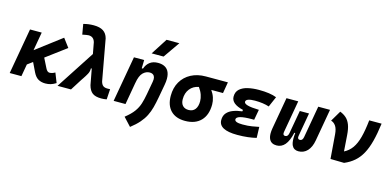

<svg xmlns="http://www.w3.org/2000/svg" viewBox="-87 -1333 4276 2100"><g transform="rotate(15 2051.0 -283.0)"><path d="M23.4 0 114.7 -517.6H247.1L210.4 -308.6L499 -527.3L571.8 -430.2L344.2 -260.7L397.9 -153.8Q416.5 -115.7 441.9 -115.7Q471.2 -115.7 504.4 -134.8L547.4 -26.4Q516.1 -6.8 488.3 1.5Q460.4 9.8 427.7 9.8Q381.8 9.8 347.9 -9.5Q314 -28.8 290 -77.6L239.3 -182.6L180.2 -138.7L155.8 0Z M1060.1 9.8Q994.6 9.8 960.7 -15.9Q926.8 -41.5 911.1 -100.1L877.4 -280.3L867.7 -277.3Q869.6 -244.6 852.5 -213.6Q835.4 -182.6 815.4 -153.3Q809.6 -145 804.2 -137Q798.8 -128.9 793.9 -121.1L717.3 0H564.9L848.6 -436L825.2 -561.5Q809.6 -622.1 751 -622.1Q734.4 -622.1 681.2 -610.8L661.1 -726.6Q715.8 -742.2 777.3 -742.2Q846.2 -742.2 885.5 -716.8Q924.8 -691.4 939 -637.7L1023.4 -172.9Q1032.2 -140.1 1049.8 -126.2Q1067.4 -112.3 1099.1 -112.3Q1104 -112.3 1111.1 -112.5Q1118.2 -112.8 1129.9 -113.3L1122.6 3.9Q1105.5 7.3 1090.8 8.5Q1076.2 9.8 1060.1 9.8Z M1200.2 0 1291.5 -517.6H1407.2L1404.8 -423.8H1418.9Q1435.5 -473.1 1471.7 -500.2Q1507.8 -527.3 1562.5 -527.3Q1645.5 -527.3 1679.2 -473.6Q1700.7 -439 1700.7 -383.8Q1700.7 -352.5 1693.8 -315.4L1666.5 -164.6Q1654.8 -100.1 1640.9 -47.4Q1627 5.4 1604 51Q1581.1 96.7 1543.5 139.9Q1505.9 183.1 1446.8 229L1360.8 136.2Q1425.3 85.4 1458 40Q1490.7 -5.4 1506.1 -54.4Q1521.5 -103.5 1532.2 -163.6L1559.1 -312.5Q1562 -328.1 1562 -340.8Q1562 -364.7 1552.2 -379.4Q1536.6 -401.9 1502.4 -401.9Q1460.9 -401.9 1426.8 -368.7Q1392.6 -335.4 1378.4 -249.5V-250.5L1334.5 0ZM1467.3 -609.4 1586.4 -794.9H1731.4L1602.5 -609.4Z M2009.3 9.8Q1904.3 9.8 1846.7 -49.3Q1789.1 -108.4 1789.1 -215.8Q1789.1 -307.1 1828.6 -375.2Q1868.2 -443.4 1939.5 -481.2Q2010.7 -519 2106 -519H2355L2333.5 -392.1H2200.7Q2226.6 -355.5 2239 -316.9Q2251.5 -278.3 2251.5 -240.2Q2251.5 -121.1 2188 -55.7Q2124.5 9.8 2009.3 9.8ZM2061.5 -388.7Q1999 -377 1962.2 -330.6Q1925.3 -284.2 1925.3 -213.9Q1925.3 -167.5 1949.2 -141.6Q1973.1 -115.7 2016.6 -115.7Q2064 -115.7 2089.6 -148.4Q2115.2 -181.2 2115.2 -240.2Q2115.2 -273.9 2102.3 -312.3Q2089.4 -350.6 2061.5 -388.7Z M2602.1 9.8Q2391.1 9.8 2391.1 -103Q2391.1 -151.9 2417.5 -182.6Q2443.8 -213.4 2488.8 -230.2Q2533.7 -247.1 2589.4 -253.4L2592.3 -270.5Q2455.1 -302.2 2455.1 -385.3Q2455.1 -439.5 2490 -470.5Q2524.9 -501.5 2581.8 -514.4Q2638.7 -527.3 2704.6 -527.3Q2833.5 -527.3 2905.8 -498L2854.5 -379.9Q2787.1 -402.3 2693.4 -402.3Q2645.5 -402.3 2618.2 -392.6Q2590.8 -382.8 2590.8 -362.3Q2590.8 -341.8 2631.1 -330.3Q2671.4 -318.8 2759.8 -316.4L2738.3 -198.2H2712.9Q2538.6 -198.2 2538.6 -149.4Q2538.6 -115.2 2627.9 -115.2Q2691.4 -115.2 2734.9 -122.8Q2778.3 -130.4 2812.5 -137.2L2816.4 -13.7Q2773.9 -2.9 2720 3.4Q2666 9.8 2602.1 9.8Z M3293.5 9.8Q3240.7 9.8 3219.7 -34.2Q3206.1 -62.5 3206.1 -112.8Q3206.1 -140.1 3210 -174.3H3199.7Q3177.7 -77.6 3139.9 -33.9Q3102.1 9.8 3046.4 9.8Q2987.3 9.8 2964.4 -33.7Q2950.2 -60.5 2950.2 -102.1Q2950.2 -126.5 2955.1 -156.2L3018.6 -517.6H3151.9L3088.4 -156.2Q3086.9 -147.9 3086.9 -141.1Q3086.9 -114.7 3111.3 -114.7Q3126.5 -114.7 3136 -125Q3145.5 -135.3 3149.9 -159.7L3152.3 -174.3L3195.8 -419.9H3300.3L3260.3 -193.4L3254.4 -159.7Q3252.4 -149.9 3252.4 -142.1Q3252.4 -130.9 3256.3 -125Q3262.7 -114.7 3277.8 -114.7Q3307.1 -114.7 3314.9 -156.2L3378.4 -517.6H3511.7L3448.2 -156.2Q3434.6 -76.7 3394.3 -33.4Q3354 9.8 3293.5 9.8Z M3655.8 0 3634.3 -274.4Q3629.4 -335.4 3607.7 -366.7Q3585.9 -397.9 3553.7 -406.7L3625 -527.3Q3665.5 -511.7 3694.8 -485.8Q3724.1 -460 3741.7 -415Q3759.3 -370.1 3764.2 -296.9L3776.9 -117.7Q3831.1 -145 3866.2 -194.3Q3901.4 -243.7 3922.4 -322.8Q3943.4 -401.9 3955.6 -517.6H4095.7Q4080.6 -400.4 4058.1 -314.2Q4035.6 -228 4002.2 -167.2Q3968.8 -106.4 3921.6 -65.4Q3874.5 -24.4 3810.1 2.9Z"/></g></svg>

Font: CaskaydiaCove NF
Style: Bold Italic
Weight: 700
Italic angle: -10°
Designer: Aaron Bell
Foundry: Saja Typeworks
Version: Version 2111.001; VTT 6.35;Nerd Fonts 3.2.1